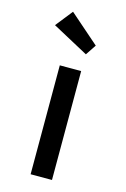

<svg xmlns="http://www.w3.org/2000/svg" viewBox="-120 -838 587 894"><g transform="rotate(15 173.5 -391.0)"><path d="M122 0V-525H225V0ZM226 -606 52 -700 117 -782 260 -657Z"/></g></svg>

Font: Lexend Exa
Style: Regular
Weight: 400
Designer: Bonnie Shaver-Troup, Thomas Jockin
Foundry: Lexend
Version: Version 1.007